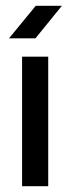

<svg xmlns="http://www.w3.org/2000/svg" viewBox="-20 -643 245 661"><path d="M146 -448V-2H56V-448ZM193 -623 102 -511H11L103 -623Z"/></svg>

Font: Fundamental  Brigade
Style: Regular
Weight: 400
Designer: Peter Wiegel, original typeface by Arno Drescher 1935
Foundry: Peter Wiegel
Version: Version 0.000 2012 initial release